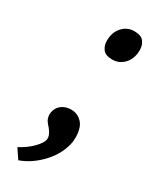

<svg xmlns="http://www.w3.org/2000/svg" viewBox="-188 -581 644 807"><g transform="rotate(30 134.0 -178.0)"><path d="M57 179 26 133Q64 113 89.5 87Q115 61 118 42Q118 40 118 38Q118 30 115 21.5Q112 13 99 -4Q81 -23 77.5 -34Q74 -45 74 -54Q74 -59 75 -64Q79 -88 98 -102.5Q117 -117 144 -117Q169 -117 187.5 -102.5Q206 -88 212 -67Q218 -46 218 -26Q218 -15 217 -4Q212 26 198 54Q184 82 162.5 106Q141 130 114.5 149Q88 168 57 179ZM187 -385Q154 -385 141 -402Q128 -419 128 -443Q128 -451 129 -460Q134 -493 156 -514Q178 -535 209 -535Q242 -535 255 -518Q268 -501 268 -477Q268 -469 267 -460Q262 -427 240 -406Q218 -385 187 -385Z"/></g></svg>

Font: Lexend
Style: Italic
Weight: 400
Italic angle: -8.13011°
Designer: Bonnie Shaver-Troup, Thomas Jockin
Foundry: Lexend
Version: Version 1.007